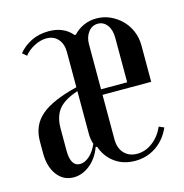

<svg xmlns="http://www.w3.org/2000/svg" viewBox="-83 -581 640 667"><g transform="rotate(-15 237.0 -247.5)"><path d="M192 -418Q192 -447 176.5 -464.5Q161 -482 135 -482Q114 -482 91.5 -470.5Q69 -459 55 -441L40 -454Q58 -476 85.5 -490Q113 -504 149 -504Q203 -504 233 -468H238Q253 -485 274.5 -494.5Q296 -504 320 -504Q347 -504 370 -493.5Q393 -483 410.5 -465.5Q428 -448 438 -424Q448 -400 448 -373V-242H273V-82Q273 -50 290.5 -31.5Q308 -13 337 -13Q367 -13 393 -33Q419 -53 433 -85L451 -77Q433 -36 399.5 -13.5Q366 9 324 9Q282 9 251.5 -13Q221 -35 208 -73H203Q189 -35 161.5 -13Q134 9 103 9Q66 9 43.5 -21Q21 -51 21 -99V-142Q21 -200 61.5 -234.5Q102 -269 192 -291ZM273 -424V-262H367V-422Q367 -451 354 -468Q341 -485 321 -485Q300 -485 286.5 -467.5Q273 -450 273 -424ZM136 -30Q153 -30 170 -45Q187 -60 198 -86Q192 -104 192 -123V-277Q143 -261 122.5 -235.5Q102 -210 102 -166V-88Q102 -30 136 -30Z"/></g></svg>

Font: Moniqa SemBd Narrow Heading
Style: Regular
Weight: 600
Width: 4
Designer: Rajesh Rajput
Foundry: Rajesh Rajput
Version: Version 1.000